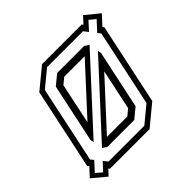

<svg xmlns="http://www.w3.org/2000/svg" viewBox="-203 -903 1102 1102"><g transform="rotate(-45 347.5 -352.5)"><path d="M71.5 26.5 -12 -43 35.5 -94 27.5 -103 132.5 -597 257.5 -700H579.5L586 -692L623 -732.5L707 -664L653.5 -605.5L660.5 -597L555.5 -103L430.5 0H108.5L103 -7.5ZM226 -141.5H391.5L428.5 -172L481 -418.5ZM187 -99 161 -116.5 538 -526.5 542.5 -506 466.5 -149.5 405 -99ZM67 -13 111.5 -61.5 132 -35H423L524 -118.5L623 -584L608 -602.5L662.5 -661.5L626 -691.5L579 -640L557.5 -667.5H266L164.5 -584L65.5 -118.5L81 -99.5L30 -44ZM151 -174.5 146.5 -196 222.5 -553 283.5 -603H502.5L529 -585.5ZM206.5 -280 463 -559H297L259 -528Z"/></g></svg>

Font: Tourney
Style: Italic
Weight: 400
Italic angle: -12°
Version: Version 1.015